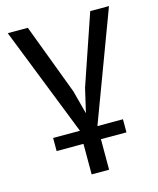

<svg xmlns="http://www.w3.org/2000/svg" viewBox="-107 -575 698 850"><g transform="rotate(-15 242.0 -150.0)"><path d="M84 0H207L10 -500H102L224 -176L252 -70H253L278 -178L388 -500H474L287 0H404V60H287V200H207V60H84Z"/></g></svg>

Font: PT Sans
Style: Regular
Weight: 400
Version: Version 2.003W OFL; ttfautohint (v1.6)